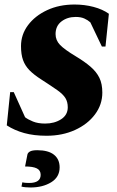

<svg xmlns="http://www.w3.org/2000/svg" viewBox="-20 -591 517 850"><path d="M186 10Q130 10 87 -2Q44 -14 10 -36L25 -183H41L91 -72Q104 -62 126 -53Q148 -44 180 -44Q221 -44 250.5 -63Q280 -82 280 -116Q280 -140 269.5 -157Q259 -174 233.5 -192Q208 -210 163 -239Q130 -260 110.5 -280Q91 -300 82 -325Q73 -350 73 -387Q73 -438 104 -479.5Q135 -521 188.5 -546Q242 -571 310 -571Q354 -571 394 -560.5Q434 -550 462 -530L447 -385H431L380 -492Q369 -502 353.5 -509Q338 -516 315 -516Q278 -516 252 -496Q226 -476 226 -440Q226 -413 245.5 -392.5Q265 -372 315 -342Q355 -318 381 -295.5Q407 -273 420 -246.5Q433 -220 433 -181Q433 -128 400.5 -84.5Q368 -41 312 -15.5Q256 10 186 10ZM115 239Q105 239 93.5 238Q82 237 75 235L79 216Q86 218 95 218.5Q104 219 109 219Q160 219 160 183Q160 163 143 154.5Q126 146 91 146L101 95Q102 86 112 80Q122 74 145 74Q194 74 219 94Q244 114 244 150Q244 193 206.5 216Q169 239 115 239Z"/></svg>

Font: Spectral SC ExtraBold
Style: Italic
Weight: 800
Italic angle: -10°
Designer: Jean-Baptiste Levee
Foundry: Production Type
Version: Version 2.001